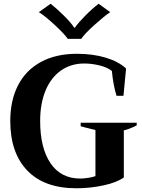

<svg xmlns="http://www.w3.org/2000/svg" viewBox="-20 -998 762 1028"><path d="M188 -933 251 -978Q284 -952 322.5 -914Q361 -876 377 -850H381Q399 -876 437 -914.5Q475 -953 508 -978L570 -933Q536 -910 484 -863Q432 -816 415 -790H343Q325 -816 274 -863.5Q223 -911 188 -933ZM35 -350Q35 -461 77 -542Q119 -623 199.5 -666.5Q280 -710 392 -710Q478 -710 547 -689Q616 -668 655 -631L641 -485H604Q586 -543 579 -618Q554 -638 512 -648Q470 -658 431 -658Q360 -658 306.5 -620.5Q253 -583 224 -513.5Q195 -444 195 -350Q195 -206 250.5 -124Q306 -42 410 -42Q427 -42 450.5 -45.5Q474 -49 491 -55V-302Q432 -316 412 -322V-341H712V-327Q700 -320 679 -311.5Q658 -303 643 -300V-48Q606 -21 534.5 -5.5Q463 10 389 10Q217 10 126 -85Q35 -180 35 -350Z"/></svg>

Font: Trirong
Style: Bold
Weight: 700
Designer: Katatrad Team
Foundry: CadsonDemak
Version: Version 1.001